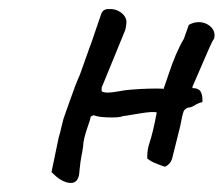

<svg xmlns="http://www.w3.org/2000/svg" viewBox="-20 -410 495 425"><path d="M420 -361Q434 -361 444.5 -352.5Q455 -344 455 -331Q455 -329 453 -321Q456 -334 432 -278Q408 -222 406 -218V-215Q420 -215 424.5 -206.5Q429 -198 428 -184Q419 -182 411 -177Q403 -172 398 -172Q395 -172 391 -169Q387 -166 386 -162Q384 -158 379 -131L361 -59Q359 -52 354 -47Q349 -42 345 -41Q341 -42 329.5 -46.5Q318 -51 314 -53.5Q310 -56 306 -59V-65Q306 -79 311 -94Q319 -118 327 -161Q319 -164 287 -158.5Q255 -153 252 -153Q246 -150 228 -150Q199 -150 187 -155L181 -152Q179 -143 175 -132Q164 -101 164 -86Q162 -72 160 -63Q158 -53 156 -33Q155 -5 137 -5Q126 -5 113 -13Q106 -17 94 -29L110 -106Q113 -115 116.5 -131Q120 -147 124 -157L135 -188Q147 -223 157 -245Q157 -245 178 -304Q181 -311 191.5 -342.5Q202 -374 204 -379Q208 -390 220 -390Q236 -391 247.5 -382.5Q259 -374 260 -362Q260 -359 259 -352.5Q258 -346 257 -343L205 -216V-208Q209 -205 219 -205Q227 -205 243.5 -208Q260 -211 264 -211Q273 -212 291 -213Q309 -214 327 -214Q341 -214 342 -213L353 -245Q369 -294 387 -324Q388 -327 391 -335.5Q394 -344 398 -355Q409 -361 420 -361Z"/></svg>

Font: Caveat
Style: Regular
Weight: 400
Designer: Pablo Impallari
Foundry: Pablo Impallari
Version: Version 1.500; ttfautohint (v1.6)